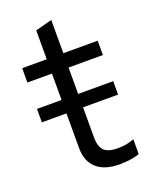

<svg xmlns="http://www.w3.org/2000/svg" viewBox="-127 -715 619 793"><g transform="rotate(-20 182.5 -318.5)"><path d="M260 10Q195 10 160 -21Q125 -52 125 -111V-263H17V-322H125V-438H17V-501H125V-628L198 -647V-501H349V-438H198V-322H352V-263H198V-130Q198 -90 216 -72.5Q234 -55 275 -55Q296 -55 312.5 -58Q329 -61 348 -68V-3Q329 4 305.5 7Q282 10 260 10Z"/></g></svg>

Font: Red Hat Display VF
Style: Regular
Weight: 300
Designer: Pentagram, MCKL
Foundry: Pentagram, MCKL
Version: Version 1.023